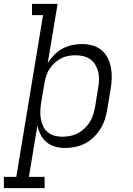

<svg xmlns="http://www.w3.org/2000/svg" viewBox="-68 -755 688 990"><path d="M-48 215V157H16L154 -677H97V-735H229L178 -429Q192 -452 211.5 -472Q231 -492 254.5 -504.5Q278 -517 303.5 -522.5Q329 -528 355 -528Q383 -528 409.5 -520.5Q436 -513 456 -496Q476 -479 488 -455Q500 -431 504.5 -404Q509 -377 508 -348.5Q507 -320 502 -292L485 -192Q481 -166 473 -140.5Q465 -115 450.5 -91.5Q436 -68 415.5 -48Q395 -28 371 -15.5Q347 -3 320.5 2.5Q294 8 268 8Q241 8 216 1Q191 -6 172 -22Q153 -38 141.5 -60.5Q130 -83 125 -108L81 157H162V215ZM253 -50Q273 -50 293.5 -54Q314 -58 332.5 -67.5Q351 -77 367 -92Q383 -107 394.5 -125Q406 -143 412 -162.5Q418 -182 422 -202L438 -302Q442 -322 442.5 -343Q443 -364 438.5 -383.5Q434 -403 424 -420Q414 -437 398.5 -448.5Q383 -460 363 -465Q343 -470 322 -470Q322 -470 322 -470Q322 -470 321 -470Q302 -470 283 -466.5Q264 -463 246 -453.5Q228 -444 213 -430Q198 -416 187 -399Q176 -382 170 -363Q164 -344 161 -325L144 -225Q141 -204 140 -183Q139 -162 142.5 -142Q146 -122 154.5 -104Q163 -86 178 -73.5Q193 -61 212.5 -55.5Q232 -50 253 -50Z"/></svg>

Font: Iosevka Etoile Light Oblique
Style: Regular
Weight: 300
Italic angle: -9°
Designer: Belleve Invis
Foundry: Belleve Invis
Version: Version 15.5.2; ttfautohint (v1.8.4)